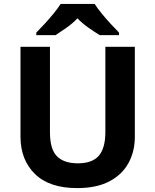

<svg xmlns="http://www.w3.org/2000/svg" viewBox="-20 -954 796 984"><path d="M671 -252Q671 -178 638.5 -118.5Q606 -59 540.5 -24.5Q475 10 375 10Q233 10 159 -62.5Q85 -135 85 -254V-714H236V-277Q236 -189 272 -153Q308 -117 379 -117Q453 -117 486.5 -156Q520 -195 520 -278V-714H671ZM465 -934Q479 -912 501.5 -884.5Q524 -857 548 -831Q572 -805 590 -787V-774H491Q465 -790 434 -811.5Q403 -833 377 -860Q351 -833 321 -812Q291 -791 265 -774H166V-787Q185 -806 208.5 -831.5Q232 -857 254.5 -884.5Q277 -912 291 -934Z"/></svg>

Font: Noto Sans Canadian Aboriginal
Style: Regular
Weight: 400
Designer: Monotype Design Team, Typotheque's Kevin King
Foundry: Monotype Imaging Inc.
Version: Version 2.002